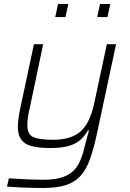

<svg xmlns="http://www.w3.org/2000/svg" viewBox="-20 -730 646 956"><path d="M196 206Q149 206 98 204Q47 202 15 199L24 158Q65 161 113.5 163Q162 165 196 165Q256 165 293.5 151.5Q331 138 351.5 114.5Q372 91 383.5 60Q395 29 403 -6Q408 -25 413 -43.5Q418 -62 423 -81H418Q404 -56 383 -36Q362 -16 326 -4.5Q290 7 231 7Q138 7 103.5 -17.5Q69 -42 69 -97Q69 -136 81 -191L149 -510H195L130 -201Q123 -172 119.5 -148.5Q116 -125 116 -108Q116 -61 145.5 -47.5Q175 -34 245 -34Q334 -34 381 -75.5Q428 -117 449 -215L512 -510H558L463 -66Q447 9 428.5 61Q410 113 381.5 145Q353 177 308.5 191.5Q264 206 196 206ZM464 -645 478 -710H529L515 -645ZM255 -645 269 -710H320L306 -645Z"/></svg>

Font: Saira ExtraLight
Style: Italic
Weight: 200
Italic angle: -12°
Designer: Hector Gatti with collaboration of the Omnibus-Type team
Foundry: Omnibus-Type
Version: Version 1.100; ttfautohint (v1.8.3)